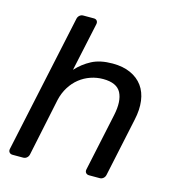

<svg xmlns="http://www.w3.org/2000/svg" viewBox="-106 -801 821 892"><g transform="rotate(15 304.5 -355.0)"><path d="M16 -23 158 -687Q160 -697 167.5 -703.5Q175 -710 185 -710H236Q246 -710 251 -703.5Q256 -697 254 -687L204 -454Q235 -488 275 -509Q315 -530 375 -530Q425 -530 461.5 -513.5Q498 -497 519.5 -467.5Q541 -438 546.5 -396.5Q552 -355 541 -305L481 -23Q479 -13 471.5 -6.5Q464 0 454 0H403Q393 0 387.5 -6.5Q382 -13 384 -23L443 -300Q458 -370 437.5 -409.5Q417 -449 351 -449Q320 -449 291 -439Q262 -429 238 -410Q214 -391 196.5 -363Q179 -335 171 -300L113 -23Q111 -13 103.5 -6.5Q96 0 86 0H35Q25 0 19.5 -6.5Q14 -13 16 -23Z"/></g></svg>

Font: SVN-Rubik
Style: Italic
Weight: 400
Italic angle: -12°
Designer: Hubert and Fischer
Foundry: Hubert & Fischer
Version: Version 2.101; ttfautohint (v1.8.3)